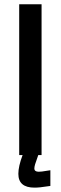

<svg xmlns="http://www.w3.org/2000/svg" viewBox="-20 -714 280 884"><path d="M64.5 86.4Q64.5 51.8 84 0H68.4V-694.3H171.4V0H156.2Q145 30.8 141.6 42.5Q138.2 54.2 138.2 61.5Q138.2 76.7 158.2 76.7Q164.6 76.7 173.3 75.7Q182.1 74.7 211.9 69.8V142.1Q179.7 147 165.3 148.4Q150.9 149.9 138.7 149.9Q64.5 149.9 64.5 86.4Z"/></svg>

Font: Anta
Style: Regular
Weight: 400
Designer: Sergej Lebedev
Foundry: Sergej Lebedev
Version: Version 1.000; ttfautohint (v1.8.4.7-5d5b)